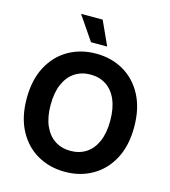

<svg xmlns="http://www.w3.org/2000/svg" viewBox="-135 -1056 1039 1173"><g transform="rotate(15 384.0 -469.0)"><path d="M384.3 9.8Q287.6 9.8 210.4 -34.2Q133.3 -78.1 88.6 -161.9Q43.9 -245.6 43.9 -363.3Q43.9 -481.9 88.6 -565.7Q133.3 -649.4 210.4 -693.4Q287.6 -737.3 384.3 -737.3Q481 -737.3 557.6 -693.4Q634.3 -649.4 679 -565.7Q723.6 -481.9 723.6 -363.3Q723.6 -245.1 679 -161.6Q634.3 -78.1 557.6 -34.2Q481 9.8 384.3 9.8ZM384.3 -122.6Q440.4 -122.6 482.9 -150.1Q525.4 -177.7 548.8 -231.7Q572.3 -285.6 572.3 -363.3Q572.3 -441.4 548.8 -495.6Q525.4 -549.8 482.9 -577.4Q440.4 -605 384.3 -605Q327.6 -605 285.2 -577.1Q242.7 -549.3 219 -495.4Q195.3 -441.4 195.3 -363.3Q195.3 -285.6 219 -231.9Q242.7 -178.2 285.2 -150.4Q327.6 -122.6 384.3 -122.6ZM334.5 -796.4 231 -948.2H367.7L437 -796.4Z"/></g></svg>

Font: Inter 16pt
Style: Bold
Weight: 700
Version: Version 4.001;git-66647c0bb